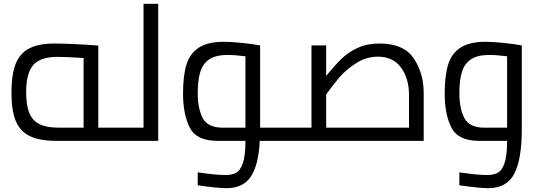

<svg xmlns="http://www.w3.org/2000/svg" viewBox="-20 -738 2814 1006"><path d="M609 -69V0H276Q187 0 136 -25Q85 -50 62.5 -104.5Q40 -159 40 -253Q40 -346 61.5 -402Q83 -458 132.5 -484Q182 -510 266 -510Q303 -510 379.5 -506.5Q456 -503 495 -499V-69ZM289 -69H418V-434Q330 -440 282 -440Q191 -440 154 -397Q117 -354 117 -255Q117 -186 133.5 -146Q150 -106 187 -87.5Q224 -69 289 -69Z M809 -718V0H609V-69H732V-718Z M1466 0H1341Q1335 126 1294.5 187Q1254 248 1167 248Q1121 248 1016 233V165Q1109 179 1162 179Q1197 179 1218.5 166.5Q1240 154 1253 115Q1266 76 1266 0H1119Q1010 0 974.5 -69Q939 -138 939 -248Q939 -341 957 -399.5Q975 -458 1022 -488.5Q1069 -519 1153 -519Q1193 -519 1249.5 -513Q1306 -507 1343 -500V-69H1466ZM1148 -69H1266V-443Q1212 -450 1172 -450Q1111 -450 1077 -427.5Q1043 -405 1029.5 -361.5Q1016 -318 1016 -250Q1016 -170 1042 -119.5Q1068 -69 1148 -69Z M2200 -251V0H1466V-69H1612V-500H1689V-340Q1734 -396 1770.5 -431Q1807 -466 1856 -488Q1905 -510 1969 -510Q2095 -510 2147.5 -432.5Q2200 -355 2200 -251ZM1689 -243V-69H2123V-240Q2123 -326 2081.5 -383.5Q2040 -441 1961 -441Q1899 -441 1846 -407Q1793 -373 1760 -334.5Q1727 -296 1689 -243Z M2714 -500V-62Q2714 97 2674.5 172.5Q2635 248 2538 248Q2492 248 2387 233V165Q2480 179 2533 179Q2568 179 2589.5 166.5Q2611 154 2624 115Q2637 76 2637 0H2490Q2381 0 2345.5 -69Q2310 -138 2310 -248Q2310 -341 2328 -399.5Q2346 -458 2393 -488.5Q2440 -519 2524 -519Q2564 -519 2620.5 -513Q2677 -507 2714 -500ZM2519 -69H2637V-443Q2583 -450 2543 -450Q2482 -450 2448 -427.5Q2414 -405 2400.5 -361.5Q2387 -318 2387 -250Q2387 -170 2413 -119.5Q2439 -69 2519 -69Z"/></svg>

Font: Cairo
Style: Regular
Weight: 400
Designer: Mohamed Gaber, the designers of Titillium
Foundry: Kief Type Foundry
Version: Version 2.009; ttfautohint (v1.5.33-1714) -l 8 -r 50 -G 200 